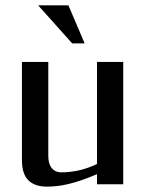

<svg xmlns="http://www.w3.org/2000/svg" viewBox="-20 -693 549 722"><path d="M344.7 -38.1Q313 -24.4 286.6 -15.4Q260.3 -6.3 237.5 -1Q214.8 4.4 194.8 6.6Q174.8 8.8 156.7 8.8Q110.8 8.8 86.7 -14.9Q62.5 -38.6 62.5 -91.8V-460H161.6V-106.9Q161.6 -95.7 163.8 -84.7Q166 -73.7 171.6 -64.9Q177.2 -56.2 187 -50.5Q196.8 -44.9 212.4 -44.9Q237.3 -44.9 270.3 -51Q303.2 -57.1 344.7 -76.2V-460H443.4V0H344.7ZM298.3 -529.8H251.5L123.5 -672.9H237.3Z"/></svg>

Font: Federo
Style: Regular
Weight: 400
Designer: Olexa M. Volochay | Cyreal.org
Foundry: Olexa M. Volochay | Cyreal.org
Version: Version 1.000